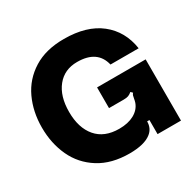

<svg xmlns="http://www.w3.org/2000/svg" viewBox="-171 -960 1169 1157"><g transform="rotate(-30 413.5 -381.0)"><path d="M31 -382Q31 -492 73 -582Q115 -672 200.5 -725.5Q286 -779 412 -779Q570 -779 663 -705.5Q756 -632 775 -505H579Q552 -619 412 -619Q323 -619 271.5 -555Q220 -491 220 -382Q220 -271 274.5 -207Q329 -143 432 -143Q494 -143 536 -166Q578 -189 593 -230Q596 -238 597 -244.5Q598 -251 599 -255Q601 -268 603.5 -276Q606 -284 612 -290L600 -302Q587 -291 575 -286.5Q563 -282 542 -282H440V-426H778V0H615V-98H599Q599 -49 563 -21Q515 17 412 17Q287 17 201 -37Q115 -91 73 -181.5Q31 -272 31 -382Z"/></g></svg>

Font: Open Sauce Sans Black
Style: Regular
Weight: 900
Designer: Alfredo Marco Pradil
Foundry: Creative Sauce Fz LLC
Version: Version 1.477